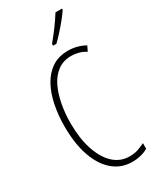

<svg xmlns="http://www.w3.org/2000/svg" viewBox="-239 -1017 899 1096"><g transform="rotate(-30 210.5 -469.5)"><path d="M286 -689Q234 -689 196.5 -661Q159 -633 136.5 -586Q114 -539 103 -479.5Q92 -420 92 -357Q92 -258 116.5 -183Q141 -108 185.5 -66.5Q230 -25 291 -25Q324 -25 350 -34.5Q376 -44 393 -53V-16Q373 -4 345.5 3Q318 10 289 10Q217 10 164 -34.5Q111 -79 82 -161.5Q53 -244 53 -358Q53 -430 66 -496Q79 -562 107 -613.5Q135 -665 179 -694.5Q223 -724 286 -724Q345 -724 397 -695L381 -662Q357 -677 332.5 -683Q308 -689 286 -689ZM377 -941Q361 -917 338.5 -889.5Q316 -862 292 -835.5Q268 -809 249 -791H227V-803Q260 -843 285 -877Q310 -911 334 -949H377Z"/></g></svg>

Font: Noto Sans Lao ExtraCondensed ExtraLight
Style: Regular
Weight: 200
Width: 2
Designer: Monotype Design Team
Foundry: Monotype Imaging Inc.
Version: Version 2.003; ttfautohint (v1.8.4.7-5d5b)